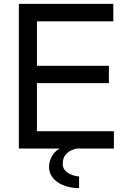

<svg xmlns="http://www.w3.org/2000/svg" viewBox="-20 -772 665 998"><path d="M78 0H290C271 11 235 40 235 97C235 163 307 206 391 206V145C373 145 306 131 306 81C306 31 337 10 379 0H572V-90H172V-340H546V-430H172V-661H569V-752H78Z"/></svg>

Font: Hibana 45 SubMedium
Style: Regular
Weight: 500
Width: 6
Designer: pygmalion
Foundry: ybstudio
Version: Version 2021.007;FEAKit 1.0